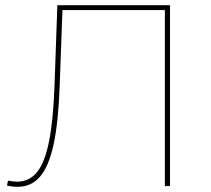

<svg xmlns="http://www.w3.org/2000/svg" viewBox="-20 -720 815 743"><path d="M7 -2 11 -21Q30 -17 46 -17Q93 -17 123 -53.5Q153 -90 169.5 -171.5Q186 -253 191 -390L202 -700H638V0H618V-690L627 -681H213L222 -690L211 -389Q206 -247 187.5 -161.5Q169 -76 135 -36.5Q101 3 48 3Q27 3 7 -2Z"/></svg>

Font: iiserrat Thin
Style: Regular
Weight: 100
Designer: Akira Ohta
Foundry: Akira Ohta
Version: Version 1.200;Glyphs 3.3.1 (3343)